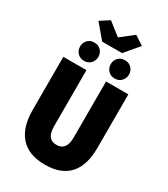

<svg xmlns="http://www.w3.org/2000/svg" viewBox="-242 -1117 1084 1238"><g transform="rotate(30 300.0 -498.0)"><path d="M302 12Q238 12 192 -6.5Q146 -25 116.5 -59.5Q87 -94 72.5 -142.5Q58 -191 58 -252V-650H230V-232Q230 -204 236.5 -182.5Q243 -161 259 -148.5Q275 -136 302 -136Q330 -136 346 -148.5Q362 -161 369 -182.5Q376 -204 376 -232V-650H542V-252Q542 -191 528.5 -142.5Q515 -94 486 -59.5Q457 -25 411.5 -6.5Q366 12 302 12ZM186 -694Q156 -694 137 -714Q118 -734 118 -762Q118 -791 137 -810.5Q156 -830 186 -830Q216 -830 235 -810.5Q254 -791 254 -762Q254 -734 235 -714Q216 -694 186 -694ZM414 -694Q384 -694 365 -714Q346 -734 346 -762Q346 -791 365 -810.5Q384 -830 414 -830Q444 -830 463 -810.5Q482 -791 482 -762Q482 -734 463 -714Q444 -694 414 -694ZM226 -860 138 -964 206 -1008 298 -936H302L394 -1008L462 -964L374 -860Z"/></g></svg>

Font: Source Code Pro ExtraLight Black
Style: Regular
Weight: 900
Monospace: yes
Version: Version 1.018;hotconv 1.0.116;makeotfexe 2.5.65601